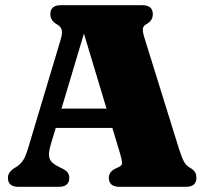

<svg xmlns="http://www.w3.org/2000/svg" viewBox="-20 -720 794 740"><path d="M247 -35Q247 0 207 0H50.5Q10.5 0 10.5 -35Q10.5 -54.5 32 -70L42.5 -76.5Q56.5 -85 67.2 -99.5Q78 -114 89 -151L212.5 -563Q221 -590.5 218 -604Q215 -617.5 199 -626.5Q174 -641 174 -665Q174 -700 214.5 -700H528.5Q569 -700 569 -665Q569 -640 543.5 -626.5Q532.5 -620.5 530.8 -610.2Q529 -600 535.5 -578L669 -149Q680 -114.5 688.2 -98.5Q696.5 -82.5 710 -75Q725.5 -66 731.2 -57.2Q737 -48.5 737 -35Q737 0 696.5 0H440.5Q399.5 0 399.5 -35Q399.5 -57.5 424.5 -70L439.5 -77Q451 -82.5 450.5 -92.8Q450 -103 443 -127.5L413 -227H195L176 -164.5Q164.5 -126.5 171.5 -108.2Q178.5 -90 209 -76L223 -69Q247 -57 247 -35ZM217 -301.5H390.5L303.5 -590.5Z"/></svg>

Font: Fraunces 72pt Soft Black
Style: Regular
Weight: 900
Version: Version 1.000;[b76b70a41]